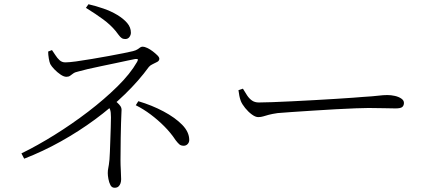

<svg xmlns="http://www.w3.org/2000/svg" viewBox="-20 -833 2040 905"><path d="M81 -110Q155 -146 237 -197Q319 -248 395.5 -306.5Q472 -365 533 -425Q594 -485 626 -541Q631 -550 629.5 -553Q628 -556 618 -555Q607 -553 581.5 -547.5Q556 -542 523 -535Q490 -528 456 -521Q422 -514 394 -507.5Q366 -501 349 -496Q334 -493 325.5 -487Q317 -481 310.5 -476Q304 -471 293 -471Q281 -471 265.5 -481.5Q250 -492 236.5 -506Q223 -520 217 -531Q213 -540 210 -557.5Q207 -575 207 -590L225 -597Q233 -586 241.5 -572.5Q250 -559 261 -549Q272 -539 288 -539Q305 -539 338.5 -543.5Q372 -548 412.5 -555Q453 -562 492.5 -569Q532 -576 563 -582.5Q594 -589 607 -592Q622 -596 629 -601Q636 -606 641 -609.5Q646 -613 653 -613Q661 -613 674 -607Q687 -601 700 -591Q713 -581 722 -572Q731 -563 731 -556Q731 -547 721.5 -541.5Q712 -536 700.5 -531Q689 -526 682 -518Q634 -452 569 -389Q504 -326 428 -270Q352 -214 267 -166.5Q182 -119 94 -85ZM520 52Q507 52 500.5 39.5Q494 27 491 10.5Q488 -6 488 -17Q488 -31 490.5 -41.5Q493 -52 496 -81Q497 -92 498 -117Q499 -142 500 -172.5Q501 -203 502 -232.5Q503 -262 503 -280Q503 -305 499 -316Q495 -327 486 -340L511 -366Q523 -358 532.5 -349.5Q542 -341 547.5 -333Q553 -325 553 -315Q553 -305 552 -291Q551 -277 550.5 -251.5Q550 -226 549 -184.5Q548 -143 548 -78Q548 -55 549.5 -30Q551 -5 551 12Q551 22 548 31Q545 40 538.5 46Q532 52 520 52ZM846 -146Q833 -146 825.5 -152.5Q818 -159 808 -172Q785 -207 754.5 -237.5Q724 -268 690 -293.5Q656 -319 620 -337L632 -356Q696 -337 750.5 -308Q805 -279 838.5 -245Q872 -211 872 -173Q872 -162 864.5 -154Q857 -146 846 -146ZM570 -649Q560 -649 553 -654Q546 -659 539.5 -668Q533 -677 525 -687Q501 -716 466.5 -741.5Q432 -767 385 -796L397 -813Q432 -805 468 -792.5Q504 -780 533 -762.5Q562 -745 579.5 -724.5Q597 -704 597 -679Q597 -668 590 -658.5Q583 -649 570 -649Z M1197 -281Q1184 -281 1167 -293.5Q1150 -306 1135.5 -324Q1121 -342 1115 -357Q1110 -371 1108 -382.5Q1106 -394 1104 -408L1125 -415Q1135 -398 1145 -383Q1155 -368 1168 -359Q1181 -350 1200 -350Q1222 -350 1263 -351.5Q1304 -353 1355.5 -355.5Q1407 -358 1460.5 -361Q1514 -364 1562.5 -367Q1611 -370 1645 -372.5Q1679 -375 1689 -376Q1739 -379 1763 -382Q1787 -385 1806 -385Q1823 -385 1841 -381Q1859 -377 1871.5 -368.5Q1884 -360 1884 -348Q1884 -336 1876.5 -329Q1869 -322 1844 -322Q1819 -322 1790 -323Q1761 -324 1717 -324Q1699 -324 1657 -322.5Q1615 -321 1561.5 -318Q1508 -315 1454 -311.5Q1400 -308 1355.5 -305Q1311 -302 1289 -300Q1262 -296 1247 -292Q1232 -288 1221 -284.5Q1210 -281 1197 -281Z"/></svg>

Font: Noto Serif HK ExtraLight Light
Style: Regular
Weight: 300
Version: Version 2.002-H1;hotconv 1.1.0;makeotfexe 2.6.0